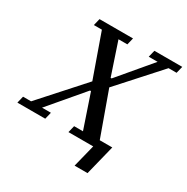

<svg xmlns="http://www.w3.org/2000/svg" viewBox="-243 -860 1150 1182"><g transform="rotate(30 331.5 -269.0)"><path d="M486 0H310L322 -49H385L304 -288H297L94 -49H157L145 0H-53L-41 -49H16L281 -344L173 -649H116L128 -698H366L354 -649H291L368 -419H375L569 -649H506L518 -698H716L704 -649H647L390 -364L502 -53H591L538 160H446Z"/></g></svg>

Font: IBM Plex Serif Medium
Style: Italic
Weight: 500
Italic angle: -14°
Designer: Mike Abbink, Paul van der Laan, Pieter van Rosmalen
Foundry: Bold Monday
Version: Version 2.5